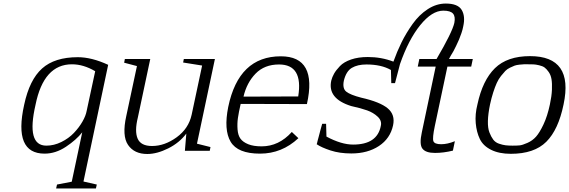

<svg xmlns="http://www.w3.org/2000/svg" viewBox="-20 -849 3204 1081"><path d="M241 -29Q284 -29 325.5 -49.5Q367 -70 396 -100.5Q425 -131 444 -164Q463 -197 468 -225L516 -448Q450 -487 385 -487Q226 -487 180 -259Q127 -29 241 -29ZM450 173 525 190 520 212H296L301 190L384 174L443 -104Q409 -61 351 -22.5Q293 16 231 16Q55 16 116 -259Q146 -400 217 -463.5Q288 -527 418 -527Q496 -527 589 -484Z M1118 -480 1011 -497 1015 -517H1190L1089 -40L1165 -21L1161 0H1021L1029 -97Q990 -45 927 -13.5Q864 18 809 18Q736 18 701 -33Q666 -84 691 -196L751 -477L679 -496L683 -517H826L756 -187Q737 -110 755 -68.5Q773 -27 836 -27Q907 -27 974.5 -76Q1042 -125 1059 -203Z M1351 -305 1659 -306Q1688 -486 1551 -486Q1469 -486 1419 -434.5Q1369 -383 1351 -305ZM1453 -25Q1550 -25 1623 -106L1660 -71Q1567 16 1444 16Q1318 16 1278.5 -51Q1239 -118 1265 -247Q1324 -532 1561 -532Q1768 -532 1708 -263L1335 -264Q1324 -216 1319.5 -184.5Q1315 -153 1317.5 -120Q1320 -87 1334 -68Q1348 -49 1377.5 -37Q1407 -25 1453 -25Z M2183 -381 2181 -455Q2127 -486 2043 -486Q1993 -486 1961 -467Q1929 -448 1916 -395Q1907 -351 1929.5 -333Q1952 -315 2014 -299Q2120 -275 2163 -239Q2206 -203 2193 -143Q2177 -69 2113.5 -27Q2050 15 1958 15Q1892 15 1840.5 -2Q1789 -19 1763 -37Q1763 -38 1763.5 -38.5Q1764 -39 1764.5 -41Q1765 -43 1765.5 -45Q1766 -47 1767 -51.5Q1768 -56 1769.5 -61.5Q1771 -67 1773.5 -76Q1776 -85 1778.5 -95Q1781 -105 1785 -120Q1789 -135 1794 -152H1816L1818 -80Q1902 -35 1968 -35Q2104 -35 2124 -140Q2131 -169 2106.5 -192Q2082 -215 2047 -227.5Q2012 -240 1957 -252Q1823 -294 1845 -395Q1850 -415 1861 -434.5Q1872 -454 1894 -477Q1916 -500 1956.5 -514Q1997 -528 2051 -528Q2127 -528 2195 -502Q2215 -558 2240.5 -610Q2266 -662 2303 -714Q2340 -766 2388.5 -797.5Q2437 -829 2490 -829Q2558 -829 2579.5 -793Q2601 -757 2588 -700Q2585 -683 2578 -662.5Q2571 -642 2564.5 -626.5Q2558 -611 2548 -590.5Q2538 -570 2532.5 -560Q2527 -550 2517 -534L2508 -517H2642L2633 -474H2499L2428 -139Q2414 -72 2420 -54.5Q2426 -37 2464 -37Q2499 -37 2541 -54L2530 -1Q2478 12 2429 12Q2377 12 2358.5 -12Q2340 -36 2355 -104L2433 -474H2332L2341 -517H2438Q2526 -667 2538 -720Q2545 -756 2530.5 -772.5Q2516 -789 2476 -789Q2412 -789 2346 -707.5Q2280 -626 2232 -488Q2227 -468 2216.5 -428.5Q2206 -389 2204 -381Z M2739 -261Q2728 -208 2727 -168Q2726 -128 2735.5 -103.5Q2745 -79 2757 -63Q2769 -47 2789.5 -40Q2810 -33 2826.5 -31Q2843 -29 2866 -29Q2891 -29 2906 -30.5Q2921 -32 2949.5 -44.5Q2978 -57 2998 -79.5Q3018 -102 3040 -148.5Q3062 -195 3076 -261Q3086 -307 3087.5 -343.5Q3089 -380 3085 -403.5Q3081 -427 3069 -444Q3057 -461 3046 -469Q3035 -477 3015.5 -481.5Q2996 -486 2984.5 -486.5Q2973 -487 2954 -487Q2937 -487 2929.5 -487Q2922 -487 2904.5 -485Q2887 -483 2877.5 -479.5Q2868 -476 2851.5 -468Q2835 -460 2825 -449.5Q2815 -439 2801 -421.5Q2787 -404 2777 -382Q2767 -360 2757 -329Q2747 -298 2739 -261ZM2964 -533Q3211 -533 3153 -261Q3124 -119 3056 -51Q2988 17 2856 17Q2790 17 2745 -5.5Q2700 -28 2681.5 -66.5Q2663 -105 2658.5 -155.5Q2654 -206 2668 -261Q2697 -397 2766.5 -465Q2836 -533 2964 -533Z"/></svg>

Font: Afta serif
Style: Italic
Weight: 400
Italic angle: -12°
Designer: parq.ink
Foundry: Oriol Esparraguera Font
Version: Version 1.000